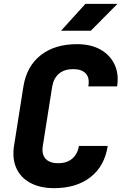

<svg xmlns="http://www.w3.org/2000/svg" viewBox="-20 -970 640 1000"><path d="M262 10Q189 10 138 -17.5Q87 -45 65 -94.5Q43 -144 53 -210L102 -520Q119 -625 192 -682.5Q265 -740 381 -740Q453 -740 503 -712Q553 -684 576.5 -634.5Q600 -585 590 -520H440Q448 -564 427 -587Q406 -610 361 -610Q316 -610 288 -587Q260 -564 252 -520L203 -210Q196 -167 217 -143.5Q238 -120 283 -120Q328 -120 356 -143.5Q384 -167 391 -210H541Q525 -105 451.5 -47.5Q378 10 262 10ZM298 -810 425 -950H592L453 -810Z"/></svg>

Font: JetBrains Mono ExtraBold
Style: Italic
Weight: 800
Italic angle: -9°
Monospace: yes
Designer: Philipp Nurullin, Konstantin Bulenkov
Foundry: JetBrains
Version: Version 2.305; ttfautohint (v1.8.4.7-5d5b)